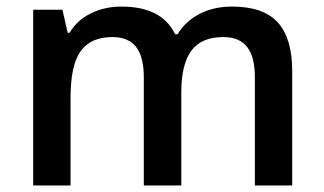

<svg xmlns="http://www.w3.org/2000/svg" viewBox="-20 -570 996 590"><path d="M537.1 0H421.9V-333Q421.9 -395 398.4 -425.5Q375 -456.1 325.2 -456.1Q258.8 -456.1 227.8 -412.8Q196.8 -369.6 196.8 -269V0H82V-540H171.9L188 -469.2H193.8Q216.3 -507.8 259 -528.8Q301.8 -549.8 353 -549.8Q477.5 -549.8 518.1 -464.8H525.9Q549.8 -504.9 593.3 -527.3Q636.7 -549.8 692.9 -549.8Q789.6 -549.8 833.7 -501Q877.9 -452.1 877.9 -352.1V0H763.2V-333Q763.2 -395 739.5 -425.5Q715.8 -456.1 666 -456.1Q599.1 -456.1 568.1 -414.3Q537.1 -372.6 537.1 -286.1Z"/></svg>

Font: f1_2797           
Style: Regular
Weight: 600
Foundry: Ascender Corporation
Version: Version 1.10